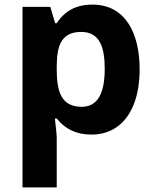

<svg xmlns="http://www.w3.org/2000/svg" viewBox="-20 -576 672 836"><path d="M382 -556C313 -556 262 -529 227 -475H220L199 -546H78V240H227V19C227 12 224 -15 219 -60H227C264 -13 314 10 378 10C421 10 458 -1 490 -24C555 -70 588 -161 588 -274C588 -430 527 -556 382 -556ZM436 -276C436 -166 403 -111 336 -111C247 -111 227 -176 227 -275V-291C228 -382 250 -437 334 -437C416 -437 436 -367 436 -276Z"/></svg>

Font: Passageway
Style: Regular
Weight: 700
Foundry: Ascender Corporation
Version: Version 1.11